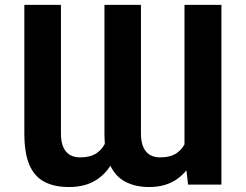

<svg xmlns="http://www.w3.org/2000/svg" viewBox="-20 -747 994 777"><path d="M726.6 -125V-727.3H876.1V0H741.1ZM744 -245.7 791.2 -247.2Q791.2 -173.3 767.9 -115.2Q744.7 -57.2 698.3 -23.6Q652 9.9 583.5 9.9Q528.8 9.9 488.1 -11Q447.4 -32 425.1 -79.5Q402.7 -127.1 402.7 -207.4V-727.3H550.4V-207.4Q550.4 -172.6 560.2 -151.1Q570 -129.6 587.2 -119.9Q604.4 -110.1 627.1 -110.1Q670.5 -110.1 696 -128Q721.6 -146 732.8 -176.7Q744 -207.4 744 -245.7ZM420.5 -245.7 469.5 -247.2Q469.5 -171.9 446.2 -114Q422.9 -56.1 376.2 -23.1Q329.5 9.9 259.2 9.9Q199.6 9.9 159.3 -11.4Q119 -32.7 98.7 -80.3Q78.5 -127.8 78.5 -207.4V-727.3H226.6V-207.4Q226.6 -172.6 236.3 -151.1Q246.1 -129.6 263.3 -119.9Q280.5 -110.1 303.3 -110.1Q346.2 -110.1 372 -127.8Q397.7 -145.6 409.1 -176.3Q420.5 -207 420.5 -245.7Z"/></svg>

Font: InterMG
Style: Bold
Weight: 700
Designer: Rasmus Andersson
Foundry: rsms
Version: Version 3.019;December 26, 2023;FontCreator 15.0.0.2955 64-b